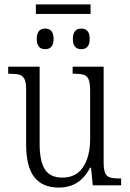

<svg xmlns="http://www.w3.org/2000/svg" viewBox="-20 -837 588 867"><path d="M98 -185V-434Q98 -465 90.5 -480Q83 -495 68 -499.5Q53 -504 23 -504H17V-536H159V-187Q159 -110 182.5 -72.5Q206 -35 262 -35Q324 -35 355.5 -83Q387 -131 387 -209V-425Q387 -461 380.5 -477.5Q374 -494 359 -499Q344 -504 313 -504H308V-536H448V-104Q448 -71 455 -55.5Q462 -40 477 -35.5Q492 -31 522 -31H527V0H399L391 -80H387Q363 -34 328 -12Q293 10 245 10Q172 10 135 -37Q98 -84 98 -185ZM142 -817H389V-774H142ZM146 -661Q146 -708 184 -708Q222 -708 222 -661Q222 -615 184 -615Q146 -615 146 -661ZM309 -661Q309 -708 347 -708Q385 -708 385 -661Q385 -615 347 -615Q309 -615 309 -661Z"/></svg>

Font: Noto Serif NarrowLight
Style: Regular
Weight: 300
Width: 4
Designer: Monotype Design Team
Foundry: Monotype Imaging Inc.
Version: Version 1.001